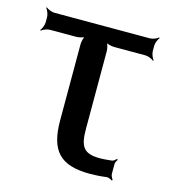

<svg xmlns="http://www.w3.org/2000/svg" viewBox="-84 -564 579 644"><g transform="rotate(15 205.5 -242.5)"><path d="M233 -136V-405C233 -414 229 -431 224 -436L222 -434C227 -429 244 -425 253 -425H362C371 -425 386 -419 391 -414L393 -416C388 -421 382 -436 382 -445V-464C382 -473 388 -488 393 -493L391 -495C386 -490 371 -484 362 -484H30C21 -484 6 -490 1 -495L-1 -493C4 -488 10 -473 10 -464V-445C10 -436 4 -421 -1 -416L1 -414C6 -419 21 -425 30 -425H122C131 -425 148 -429 153 -434L151 -436C146 -431 142 -414 142 -405V-141C142 -36 180 7 284 7C301 7 321 6 343 3C349 3 358 7 361 10L364 7C361 4 356 -6 356 -12V-45C356 -51 360 -59 363 -62L360 -65C357 -62 351 -56 345 -55C327 -53 313 -52 304 -52C246 -52 233 -74 233 -136Z"/></g></svg>

Font: Gamestation Storm
Style: Regular
Weight: 400
Designer: Jonas Hecksher
Foundry: Jonas Hecksher, Playtypeª, e-types AS
Version: Version 1.003